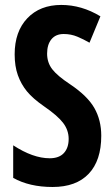

<svg xmlns="http://www.w3.org/2000/svg" viewBox="-20 -744 453 774"><path d="M388.2 -196.8Q388.2 -96.7 337.6 -43.5Q287.1 9.8 191.9 9.8Q98.6 9.8 33.2 -26.9V-158.2Q113.3 -106 180.2 -106Q218.3 -106 237.5 -127Q256.8 -147.9 256.8 -184.1Q256.8 -219.7 233.9 -249.3Q210.9 -278.8 158.2 -314.9Q112.3 -346.7 88.6 -375.7Q64.9 -404.8 52 -440.9Q39.1 -477.1 39.1 -524.9Q39.1 -616.7 90.1 -670.4Q141.1 -724.1 227.1 -724.1Q309.1 -724.1 384.8 -678.2L340.8 -571.8Q317.4 -585.4 291.7 -596.2Q266.1 -606.9 236.8 -606.9Q204.6 -606.9 187.3 -585.7Q169.9 -564.5 169.9 -527.8Q169.9 -491.7 190.7 -464.8Q211.4 -438 263.2 -403.8Q333 -356.9 360.6 -308.1Q388.2 -259.3 388.2 -196.8Z"/></svg>

Font: TypoPRO Open Sans Condensed
Style: Bold
Weight: 700
Width: 3
Foundry: Ascender Corporation
Version: Version 1.11